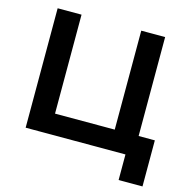

<svg xmlns="http://www.w3.org/2000/svg" viewBox="-120 -819 1080 1087"><g transform="rotate(15 420.0 -275.0)"><path d="M715 -700V-120H810V150H670V0H85V-700H225V-120H575V-700Z"/></g></svg>

Font: Squares Bold
Style: Regular
Weight: 400
Designer: Typetype
Foundry: Typetype
Version: Version 001.000